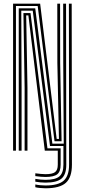

<svg xmlns="http://www.w3.org/2000/svg" viewBox="-20 -820 463 1045"><path d="M51.2 0V-800H198.5L288.5 -63.8H300.8L292.2 -477L291.8 -800H307L307.5 -477L315.2 -51H276.8L185.2 -787.2H66.8V0ZM227.5 174Q215.5 174 200 172.6Q184.5 171.2 172.2 168.8V153.5Q201.2 158.8 227.5 158.8Q281 158.8 303.1 140.2Q325.2 121.8 325.2 76.2V-25.5H252.2L158.2 -761.8H95.8L97.5 -342V0H82V-774.5H171.8L265 -38.2H327L324.2 -477L323.8 -800H339.5L340.8 76.2Q340.8 129.8 314.9 151.9Q289 174 227.5 174ZM227.5 204.8Q213.5 204.8 197.1 203.1Q180.8 201.5 172.2 199V183.8Q183.2 186.5 199 188Q214.8 189.5 227.5 189.5Q296.8 189.5 326.4 163.5Q356 137.5 356 76.2L355 -800H370.2L371.5 76.2Q371.5 145 338.5 174.9Q305.5 204.8 227.5 204.8ZM227.5 143.2Q205.2 143.2 172.2 138.5V123.2Q188.5 125.2 202.5 126.6Q216.5 128 227.5 128Q264.8 128 279.6 116.9Q294.5 105.8 294.5 76.2V0H223.8L134.5 -736.2H122.5L129.5 -342V0H114V-342L107.5 -749H146L238.2 -12.8H310V76.2Q310 114 291.4 128.6Q272.8 143.2 227.5 143.2Z"/></svg>

Font: Big Shoulders Inline Display Medium
Style: Regular
Weight: 500
Designer: Patric King
Foundry: XO Type Co
Version: Version 1.000